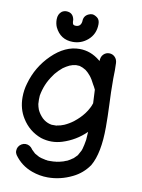

<svg xmlns="http://www.w3.org/2000/svg" viewBox="-105 -844 839 1137"><g transform="rotate(10 314.5 -275.5)"><path d="M262 -88 263 -89Q285 -92 306 -101Q335 -114 360 -133L361 -134Q394 -160 416 -189Q418 -191 419 -193Q431 -209 440 -227Q445 -235 452 -256L448 -337Q439 -356 433 -365Q418 -396 402.5 -414.5Q387 -433 373 -443Q354 -455 335 -460L313 -461L307 -460Q292 -458 278 -452H277Q256 -442 238 -429Q215 -410 196 -387L189 -377Q165 -344 152 -312Q139 -280 133 -246L132 -222Q132 -210 133 -199V-196Q136 -179 142 -163Q153 -138 175 -116L186 -107Q207 -92 232 -88ZM263 223Q214 223 167 206Q100 182 59 124Q52 113 52 101Q52 73 76 58Q88 51 100 51Q126 51 143 75V76L165 97Q174 103 192 112Q203 117 229 122Q230 123 232.5 123Q235 123 239 123.5Q243 124 246 125H260Q285 125 293 123Q295 123 297.5 123Q300 123 318 119Q344 113 352 108H354Q357 105 361 105Q377 97 393 85H394L415 64V63H416Q425 48 433 32L437 21Q444 -4 448 -30L449 -36L452 -84Q392 -25 312 0Q280 10 248 10Q216 10 184 0Q110 -27 68 -95Q34 -149 34 -219Q34 -262 46 -302Q75 -407 153 -483Q231 -559 318 -559Q385 -559 441 -513L446 -509Q446 -535 460.5 -549.5Q475 -564 495 -564Q515 -564 529 -550Q543 -536 544 -514Q545 -492 545 -469L544 -422Q544 -337 548 -261Q551 -196 551 -130Q551 27 505 106Q468 160 410 188Q339 223 263 223ZM270 -593Q195 -593 162 -662Q153 -683 153 -708Q153 -740 175 -757Q188 -765 201 -765Q242 -765 250 -723Q250 -708 252 -702Q254 -690 271 -690Q301 -690 305 -723Q305 -756 334 -769Q345 -774 355 -774Q368 -774 385 -762Q402 -750 402 -723Q402 -662 358 -625Q320 -593 270 -593Z"/></g></svg>

Font: Bad Comic
Style: Regular
Weight: 400
Designer: GGBotNet
Foundry: f0n7
Version: 0.9